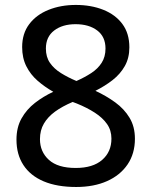

<svg xmlns="http://www.w3.org/2000/svg" viewBox="-20 -744 612 774"><path d="M285.6 -724.1Q347.2 -724.1 396.2 -704.6Q445.3 -685.1 473.4 -647.2Q501.5 -609.4 501.5 -553.2Q501.5 -510.3 483.2 -477.8Q464.8 -445.3 433.8 -421.1Q402.8 -397 364.7 -377.9Q408.7 -357.4 444.8 -331.1Q481 -304.7 502.4 -269Q523.9 -233.4 523.9 -184.6Q523.9 -125 494.4 -81.3Q464.8 -37.6 411.6 -13.9Q358.4 9.8 287.1 9.8Q210 9.8 156.2 -12.9Q102.5 -35.6 74.5 -78.4Q46.4 -121.1 46.4 -181.2Q46.4 -230.5 66.9 -266.8Q87.4 -303.2 121.1 -329.3Q154.8 -355.5 194.8 -374Q160.2 -393.6 131.6 -418.5Q103 -443.4 86.2 -476.8Q69.3 -510.3 69.3 -554.2Q69.3 -608.9 97.9 -646.7Q126.5 -684.6 175.8 -704.3Q225.1 -724.1 285.6 -724.1ZM141.1 -183.1Q141.1 -132.3 177 -99.6Q212.9 -66.9 285.2 -66.9Q354.5 -66.9 391.8 -99.4Q429.2 -131.8 429.2 -185.1Q429.2 -218.8 411.4 -244.1Q393.6 -269.5 362.1 -289.8Q330.6 -310.1 289.6 -326.7L272.9 -333Q231.4 -315.4 202.1 -294.2Q172.9 -272.9 157 -245.8Q141.1 -218.8 141.1 -183.1ZM284.7 -646.5Q231.9 -646.5 198.5 -621.1Q165 -595.7 165 -548.3Q165 -514.2 181.4 -490.5Q197.8 -466.8 225.6 -449.5Q253.4 -432.1 288.1 -417.5Q321.3 -432.1 347.9 -449.5Q374.5 -466.8 389.9 -491Q405.3 -515.1 405.3 -548.3Q405.3 -596.2 371.8 -621.3Q338.4 -646.5 284.7 -646.5Z"/></svg>

Font: Open Sans Medium
Style: Regular
Weight: 500
Designer: Monotype Design Team
Foundry: Monotype Imaging Inc.
Version: Version 3.000